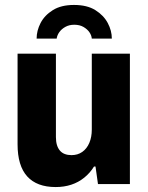

<svg xmlns="http://www.w3.org/2000/svg" viewBox="-20 -744 600 776"><path d="M205 12Q129 12 90 -31Q51 -74 51 -161V-527H206V-190Q206 -172 210 -158.5Q214 -145 222 -135.5Q230 -126 242 -121.5Q254 -117 269 -117Q294 -117 312.5 -130Q331 -143 341 -166.5Q351 -190 351 -220V-527H505V0H376L366 -71H360Q344 -45 320.5 -26Q297 -7 268 2.5Q239 12 205 12ZM279 -724Q332 -724 365.5 -703Q399 -682 415.5 -651Q432 -620 432 -588H351Q350 -601 341.5 -613.5Q333 -626 317.5 -635Q302 -644 280 -644Q260 -644 244.5 -635.5Q229 -627 220 -614.5Q211 -602 209 -588H128Q128 -620 144 -651Q160 -682 193.5 -703Q227 -724 279 -724Z"/></svg>

Font: Archivo SemiCondensed ExtraBold
Style: Regular
Weight: 800
Width: 4
Designer: Hector Gatti
Foundry: Omnibus-Type
Version: Version 2.001